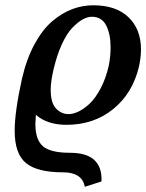

<svg xmlns="http://www.w3.org/2000/svg" viewBox="-20 -465 559 734"><path d="M242.2 -28.8Q259.8 -28.8 280.3 -38.6Q300.8 -48.3 322.8 -68.8Q344.7 -89.4 364.7 -127.2Q384.8 -165 396 -214.8Q402.8 -250 402.8 -284.2Q402.8 -334.5 386 -367.7Q369.1 -400.9 331.1 -400.9Q314.5 -400.9 295.9 -390.6Q277.3 -380.4 256.6 -358.9Q235.8 -337.4 216.8 -296.4Q198.2 -256.3 185.1 -201.2Q173.8 -153.8 173.8 -122.1Q173.8 -71.8 194.1 -50.3Q214.4 -28.8 242.2 -28.8ZM511.2 -210Q486.8 -107.9 412.6 -47.9Q338.4 12.2 233.9 12.2Q161.1 12.2 117.2 -25.9Q115.2 0.5 115.2 8.8Q115.2 68.8 144 94Q172.9 119.1 248 119.1Q368.2 119.1 368.2 221.2Q368.2 227.1 367.2 229L304.2 249Q293.9 193.8 221.2 193.8Q122.1 193.8 79.1 158.2Q36.1 122.6 36.1 35.2Q36.1 -37.6 64 -164.1Q81.5 -239.7 111.8 -295.7Q142.1 -351.6 179.2 -383.3Q216.3 -415 255.6 -429.9Q294.9 -444.8 336.9 -444.8Q423.8 -444.8 471.4 -398.9Q519 -353 519 -275.9Q519 -246.6 511.2 -210Z"/></svg>

Font: Linux Libertine G
Style: Bold Italic
Weight: 700
Italic angle: -11.5°
Designer: Philipp H. Poll
Foundry: Philipp H. Poll
Version: Version 4.1.0